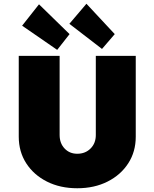

<svg xmlns="http://www.w3.org/2000/svg" viewBox="-20 -998 824 1024"><path d="M392 6Q301 6 230.5 -29.5Q160 -65 120 -127Q80 -189 80 -269V-700H298V-278Q298 -234 324.5 -206Q351 -178 392 -178Q435 -178 463 -206Q491 -234 491 -278V-700H704V-269Q704 -189 664 -127Q624 -65 553.5 -29.5Q483 6 392 6ZM524 -737 350 -871 441 -978 592 -816ZM285 -732 98 -861 188 -975 351 -816Z"/></svg>

Font: Lexend Black
Style: Regular
Weight: 900
Designer: Bonnie Shaver-Troup, Thomas Jockin
Foundry: Lexend
Version: Version 1.007; ttfautohint (v1.8.3)